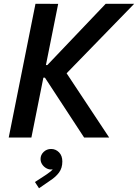

<svg xmlns="http://www.w3.org/2000/svg" viewBox="-20 -740 742 1033"><path d="M170.9 -719.7 293 -719.2 227.1 -390.1H234.9L548.8 -719.7H702.1L338.4 -345.7L567.4 0H432.6L221.7 -322.3H213.4L148.9 0H26.9ZM168 239.3 223.6 203.1 232.9 196.8Q254.9 182.1 263.7 170.9Q257.8 171.9 253.9 171.9Q240.7 171.9 227.8 164.3Q214.8 156.7 206.5 143.8Q198.2 130.9 198.2 115.2Q198.2 93.3 214.8 77.4Q231.4 61.5 254.9 61.5Q279.8 61.5 297.6 79.6Q315.4 97.7 315.4 128.9Q315.4 164.1 297.6 188.2Q279.8 212.4 250 231.4L189.9 272.9Z"/></svg>

Font: Reddit Sans Vanilla SemiBold
Style: Italic
Weight: 600
Italic angle: -11.25°
Designer: Stephen Hutchings
Version: Version 1.013